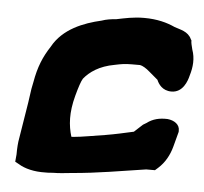

<svg xmlns="http://www.w3.org/2000/svg" viewBox="-42 -527 603 568"><g transform="rotate(5 260.0 -243.5)"><path d="M50 -246 44 -204 27 -99C24 -84 23 -66 23 -49L21 -27L32 -21C51 -9 80 -2 112 -3H120L135 -4C150 -4 171 -6 188 -8C271 -15 334 -27 409 -38H435L444 -46C463 -63 476 -86 483 -112L495 -157V-160C496 -179 479 -190 459 -192C435 -193 415 -188 398 -175L388 -169L363 -146C331 -139 310 -134 280 -129C252 -125 211 -117 185 -115H180C170 -148 167 -185 181 -237C188 -263 194 -281 199 -289C216 -310 244 -330 289 -338C308 -342 319 -344 339 -344H364C371 -343 383 -336 393 -327C400 -321 411 -312 419 -305C424 -293 436 -274 463 -274C497 -274 509 -309 513 -326C521 -352 523 -378 514 -403C511 -416 509 -421 509 -430L507 -433C497 -456 472 -459 456 -465C432 -476 403 -484 364 -484C332 -484 307 -478 282 -473C268 -472 253 -470 239 -465C187 -453 126 -430 96 -375C75 -343 62 -312 54 -266Z"/></g></svg>

Font: Vapor
Style: BlkObl
Weight: 900
Foundry: Cannot Into Space Fonts
Version: Version 0.179